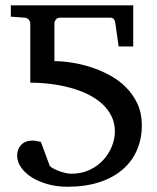

<svg xmlns="http://www.w3.org/2000/svg" viewBox="-20 -691 596 727"><path d="M186 -459.5Q214.8 -459.5 250.5 -454.1Q286.1 -448.7 323 -437Q359.9 -425.3 394.8 -406.5Q429.7 -387.7 456.8 -360.6Q483.9 -333.5 500.5 -297.9Q517.1 -262.2 517.1 -216.8Q517.1 -166 498.8 -123.3Q480.5 -80.6 444.8 -49.6Q409.2 -18.6 356.4 -1.2Q303.7 16.1 234.9 16.1Q195.8 16.1 161.4 6.6Q127 -2.9 101.1 -19Q75.2 -35.2 60.1 -56.6Q44.9 -78.1 44.9 -102.1Q44.9 -126.5 60.3 -142.6Q75.7 -158.7 103 -158.7Q111.3 -158.7 121.6 -156.5Q131.8 -154.3 134.8 -153.8L168.5 -62.5Q174.3 -56.6 184.6 -51.5Q194.8 -46.4 206.5 -42.2Q218.3 -38.1 229.7 -35.6Q241.2 -33.2 250 -33.2Q289.6 -33.2 320.3 -48.1Q351.1 -63 372.1 -86.4Q393.1 -109.9 404.1 -138.2Q415 -166.5 415 -192.9Q415 -225.1 402.1 -251.2Q389.2 -277.3 366.7 -297.9Q344.2 -318.4 313.5 -333.5Q282.7 -348.6 247.1 -358.4Q211.4 -368.2 172.6 -373Q133.8 -377.9 94.7 -377.9V-603Q94.7 -608.9 89.6 -615.7Q84.5 -622.6 73.7 -624L21 -627.9V-670.9H484.4V-515.1H429.2L416.5 -605Q415.5 -612.8 410.9 -618.4Q406.2 -624 399.4 -624H207Q196.3 -624 191.2 -616.5Q186 -608.9 186 -603Z"/></svg>

Font: Charis SIL
Style: Regular
Weight: 400
Foundry: SIL International
Version: Version 4.112